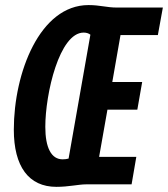

<svg xmlns="http://www.w3.org/2000/svg" viewBox="-20 -723 659 753"><path d="M201.2 9.8C249.5 9.8 288.1 0 317.9 0H496.1L514.6 -107.9H368.7L401.4 -293H518.6L537.6 -401.4H420.4L452.6 -585.4H599.1L618.7 -693.4H438C398.4 -693.4 372.6 -703.1 327.1 -703.1C136.2 -703.1 34.2 -437.5 34.2 -214.4C34.2 -70.3 92.3 9.8 201.2 9.8ZM225.6 -98.1C181.2 -98.1 157.7 -143.6 157.7 -225.6C157.7 -355.5 212.9 -595.2 308.1 -595.2C318.4 -595.2 328.1 -592.3 334.5 -586.9L249 -101.1C242.2 -99.1 233.9 -98.1 225.6 -98.1Z"/></svg>

Font: Cascadia Mono PL SemiBold
Style: Italic
Weight: 600
Italic angle: -10°
Monospace: yes
Designer: Aaron Bell
Foundry: Saja Typeworks
Version: Version 2404.023